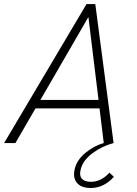

<svg xmlns="http://www.w3.org/2000/svg" viewBox="-35 -710 681 953"><path d="M508.3 147 530.3 167.5Q480.5 223.1 415.5 223.1Q368.7 223.1 347.2 198Q325.7 172.9 335.9 128.9Q346.2 84 389.2 48.6Q432.1 13.2 480 0L459 -171.9H141.1L41.5 0H-14.6L394.5 -689.9H438L528.8 0Q470.2 15.6 422.9 51.3Q375.5 86.9 365.2 132.3Q357.9 162.1 371.6 177.2Q385.3 192.4 416 192.4Q466.8 192.4 508.3 147ZM165.5 -213.9H454.1L403.8 -625.5Z"/></svg>

Font: HK Grotesk Light Legacy Italic
Style: Regular
Weight: 300
Italic angle: -13°
Designer: Alfredo Marco Pradil
Foundry: Hanken Design Co.
Version: Version 2.022;PS 002.022;hotconv 1.0.88;makeotf.lib2.5.64775